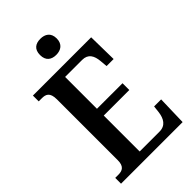

<svg xmlns="http://www.w3.org/2000/svg" viewBox="-269 -1007 1100 1100"><g transform="rotate(-45 280.5 -457.0)"><path d="M287 -784C324 -784 355 -803 355 -849C355 -896 324 -914 287 -914C248 -914 220 -896 220 -849C220 -803 248 -784 287 -784ZM27 0H526L531 -179H474L469 -135C463 -91 443 -55 394 -55H233V-346H440V-401H233V-659H371C419 -659 437 -626 441 -579L445 -535H502L499 -714H27V-667H52C83 -667 109 -659 109 -601V-108C109 -60 86 -47 53 -47H27Z"/></g></svg>

Font: Noto Serif Bengali Condensed
Style: Regular
Weight: 400
Width: 3
Designer: Juan Bruce, Universal Thirst, Indian Type Foundry and the Monotype Design Team.
Foundry: Monotype Imaging Inc.
Version: Version 2.003